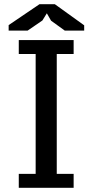

<svg xmlns="http://www.w3.org/2000/svg" viewBox="-20 -890 438 910"><path d="M149 -634H69V-700H329V-634H249V-66H329V0H69V-66H149ZM167 -870H240L379 -770V-745H287L222 -792L202 -827L181 -793L111 -745H21V-771Z"/></svg>

Font: PT Sans Caption
Style: Regular
Weight: 400
Designer: A.Korolkova, O.Umpeleva, V.Yefimov
Foundry: ParaType Ltd
Version: Version 2.004W OFL